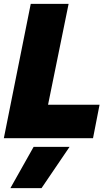

<svg xmlns="http://www.w3.org/2000/svg" viewBox="-30 -719 552 999"><path d="M130 -699H327L220 -174H488L454 0H-10ZM145 45H332L186 260H24Z"/></svg>

Font: Readiness ExtraBold
Style: Italic
Weight: 800
Italic angle: -12°
Designer: Katatrad Team
Foundry: CadsonDemak
Version: Version 1.00;January 16, 2020;FontCreator 12.0.0.2550 64-bit